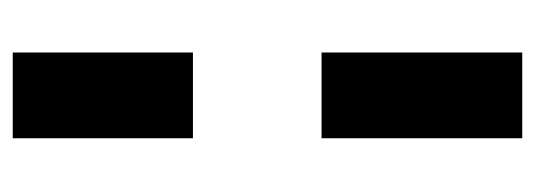

<svg xmlns="http://www.w3.org/2000/svg" viewBox="-296 -404 860 309"><g transform="rotate(-90 134.5 -250.0)"><path d="M66 160V-163H204V160ZM66 -370V-660H204V-370Z"/></g></svg>

Font: Bricolage Grotesque 24pt ExtraBold
Style: Regular
Weight: 800
Designer: Mathieu Triay
Foundry: Atelier Triay
Version: Version 1.001;gftools[0.9.33.dev8+g029e19f]